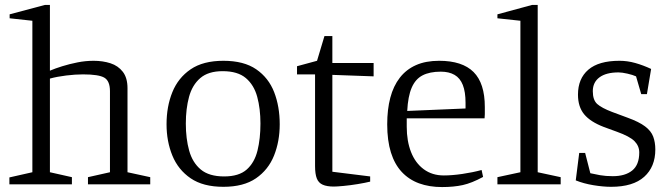

<svg xmlns="http://www.w3.org/2000/svg" viewBox="-20 -746 2719 777"><path d="M18 0V-28L111 -49V-662L19 -672V-688L162 -726H182V-460Q203 -469 232 -478Q261 -487 293.5 -493.5Q326 -500 359 -500Q396 -500 427 -490Q458 -480 477 -455.5Q496 -431 496 -389V-49L588 -29V0H336V-29L425 -49V-377Q425 -418 402.5 -431.5Q380 -445 316 -445Q285 -445 248 -440.5Q211 -436 182 -428V-49L271 -29V0Z M884 10Q802 10 751.5 -24.5Q701 -59 677.5 -116.5Q654 -174 654 -243Q654 -315 677.5 -373Q701 -431 751.5 -465.5Q802 -500 884 -500Q967 -500 1017 -465.5Q1067 -431 1089.5 -373Q1112 -315 1112 -243Q1112 -174 1089 -116.5Q1066 -59 1016 -24.5Q966 10 884 10ZM887 -32Q947 -32 978.5 -60Q1010 -88 1022 -136.5Q1034 -185 1034 -246Q1034 -306 1021 -354Q1008 -402 975 -430Q942 -458 881 -458Q823 -458 790.5 -430Q758 -402 745 -354Q732 -306 732 -246Q732 -185 745.5 -136.5Q759 -88 792.5 -60Q826 -32 887 -32Z M1331 9Q1303 9 1286 1.5Q1269 -6 1262 -24Q1255 -42 1255 -74V-445H1182V-478L1263 -500L1293 -600H1325V-491H1492V-437L1325 -443V-51L1478 -32V-11Q1458 -6 1427.5 -1Q1397 4 1370 6.5Q1343 9 1331 9Z M1769 11Q1717 11 1676 -4Q1635 -19 1606 -50Q1577 -81 1562 -129Q1547 -177 1547 -243Q1547 -303 1559.5 -350.5Q1572 -398 1598 -431.5Q1624 -465 1663.5 -482.5Q1703 -500 1757 -500Q1851 -500 1896.5 -454.5Q1942 -409 1942 -313Q1942 -305 1942 -298Q1942 -291 1942 -284Q1942 -277 1941 -267H1626V-233Q1626 -175 1643.5 -130.5Q1661 -86 1695 -61Q1729 -36 1776 -36Q1809 -36 1850.5 -42Q1892 -48 1929 -58L1935 -30Q1889 -5 1852.5 3Q1816 11 1769 11ZM1628 -297 1864 -307V-330Q1864 -374 1853 -402Q1842 -430 1819.5 -443Q1797 -456 1764 -456Q1719 -456 1690 -441Q1661 -426 1646 -391Q1631 -356 1628 -297Z M1993 0V-29L2086 -49V-662L1993 -672V-688L2133 -726H2156V-49L2249 -29V0Z M2453 10Q2421 10 2381.5 3.5Q2342 -3 2310 -16L2324 -127H2348L2369 -45Q2386 -41 2408.5 -37Q2431 -33 2460 -33Q2510 -33 2538.5 -56Q2567 -79 2567 -129Q2567 -155 2548 -174.5Q2529 -194 2476 -213L2424 -232Q2369 -253 2344 -283.5Q2319 -314 2319 -363Q2319 -428 2361 -464Q2403 -500 2487 -500Q2519 -500 2551 -491Q2583 -482 2615 -467L2598 -365H2575L2554 -437Q2541 -443 2519 -448Q2497 -453 2483 -453Q2433 -453 2406 -433Q2379 -413 2379 -377Q2379 -341 2397 -325Q2415 -309 2457 -293L2519 -270Q2566 -253 2590.5 -234.5Q2615 -216 2623.5 -193Q2632 -170 2632 -141Q2632 -71 2587 -30.5Q2542 10 2453 10Z"/></svg>

Font: Manuale Light
Style: Regular
Weight: 300
Designer: Eduardo Tunni / Pablo Cosgaya
Foundry: Eduardo Tunni / Pablo Cosgaya
Version: Version 1.002